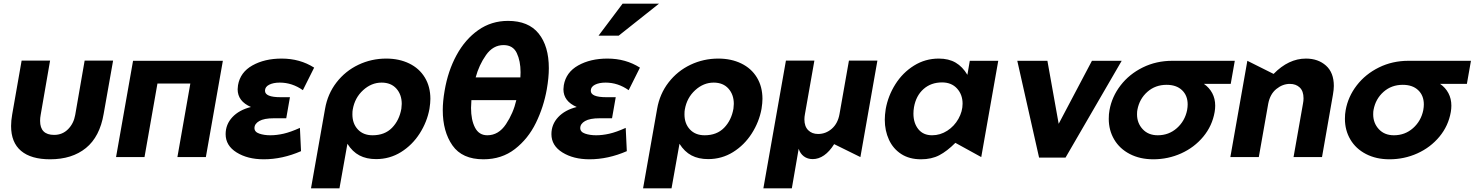

<svg xmlns="http://www.w3.org/2000/svg" viewBox="-20 -850 7980 1039"><path d="M438 -522 387 -228Q379 -182 348.5 -151Q318 -120 273 -120Q197 -120 197 -196Q197 -212 200 -228L251 -522H97L46 -231Q40 -197 40 -168Q40 -79 94 -33.5Q148 12 251 12Q370 12 445 -49Q520 -110 541 -234L592 -522Z M700 -521 608 0H762L832 -398H1010L940 0H1094L1186 -521Z M1443 -118Q1477 -118 1514.5 -126.5Q1552 -135 1603 -158L1609 -32Q1508 12 1407 12Q1320 12 1260.5 -25Q1201 -62 1201 -124Q1201 -177 1237.5 -216Q1274 -255 1338 -271Q1266 -302 1266 -367Q1266 -373 1268 -389Q1280 -459 1346 -496Q1412 -533 1504 -533Q1603 -533 1680 -484L1619 -362Q1561 -403 1494 -403Q1459 -403 1436.5 -391.5Q1414 -380 1414 -359Q1414 -324 1498 -324H1549L1529 -210H1462Q1409 -210 1383 -195Q1357 -180 1357 -157Q1357 -136 1383 -127Q1409 -118 1443 -118Z M2152 -262Q2154 -280 2154 -288Q2154 -338 2125 -370.5Q2096 -403 2045 -403Q1990 -403 1945 -362Q1900 -321 1889 -258Q1887 -249 1887 -231Q1887 -181 1916.5 -149.5Q1946 -118 1996 -118Q2062 -118 2101.5 -158.5Q2141 -199 2152 -262ZM2070 -533Q2140 -533 2194.5 -506.5Q2249 -480 2279 -430.5Q2309 -381 2309 -315Q2309 -293 2304 -261Q2291 -190 2251 -127.5Q2211 -65 2150 -27Q2089 11 2015 11Q1963 11 1925 -9Q1887 -29 1860 -72L1817 169H1663L1739 -261Q1753 -342 1801 -404Q1849 -466 1919.5 -499.5Q1990 -533 2070 -533Z M2950 -481Q2950 -600 2895 -668.5Q2840 -737 2729 -737Q2639 -737 2568 -687Q2497 -637 2450.5 -551.5Q2404 -466 2386 -359Q2376 -301 2376 -254Q2376 -138 2428.5 -63Q2481 12 2596 12Q2695 12 2766.5 -43.5Q2838 -99 2880 -185Q2922 -271 2939 -367Q2950 -430 2950 -481ZM2705 -606Q2756 -606 2776.5 -563Q2797 -520 2797 -459Q2797 -440 2796 -431H2554Q2572 -498 2610 -552Q2648 -606 2705 -606ZM2617 -118Q2572 -118 2550.5 -159.5Q2529 -201 2529 -266Q2529 -280 2531 -308H2774Q2758 -238 2718 -178Q2678 -118 2617 -118Z M3206 -118Q3240 -118 3277.5 -126.5Q3315 -135 3366 -158L3372 -32Q3271 12 3170 12Q3083 12 3023.5 -25Q2964 -62 2964 -124Q2964 -177 3000.5 -216Q3037 -255 3101 -271Q3029 -302 3029 -367Q3029 -373 3031 -389Q3043 -459 3109 -496Q3175 -533 3267 -533Q3366 -533 3443 -484L3382 -362Q3324 -403 3257 -403Q3222 -403 3199.5 -391.5Q3177 -380 3177 -359Q3177 -324 3261 -324H3312L3292 -210H3225Q3172 -210 3146 -195Q3120 -180 3120 -157Q3120 -136 3146 -127Q3172 -118 3206 -118ZM3219 -657H3328L3546 -830H3349Z M3949 -262Q3951 -280 3951 -288Q3951 -338 3922 -370.5Q3893 -403 3842 -403Q3787 -403 3742 -362Q3697 -321 3686 -258Q3684 -249 3684 -231Q3684 -181 3713.5 -149.5Q3743 -118 3793 -118Q3859 -118 3898.5 -158.5Q3938 -199 3949 -262ZM3867 -533Q3937 -533 3991.5 -506.5Q4046 -480 4076 -430.5Q4106 -381 4106 -315Q4106 -293 4101 -261Q4088 -190 4048 -127.5Q4008 -65 3947 -27Q3886 11 3812 11Q3760 11 3722 -9Q3684 -29 3657 -72L3614 169H3460L3536 -261Q3550 -342 3598 -404Q3646 -466 3716.5 -499.5Q3787 -533 3867 -533Z M4111 169 4233 -522H4387L4336 -233Q4333 -218 4333 -204Q4333 -166 4353.5 -145.5Q4374 -125 4407 -125Q4449 -125 4481.5 -153.5Q4514 -182 4523 -233L4574 -522H4728L4636 0L4494 -70Q4469 -30 4439.5 -9.5Q4410 11 4378 11Q4350 11 4330 -4Q4310 -19 4302 -45L4265 169Z M5078 -404Q5129 -404 5159 -371Q5189 -338 5189 -289Q5189 -247 5166.5 -207Q5144 -167 5106 -142.5Q5068 -118 5024 -118Q4976 -118 4949.5 -151Q4923 -184 4923 -235Q4923 -252 4926 -270Q4937 -332 4977.5 -368Q5018 -404 5078 -404ZM5382 -521H5228L5215 -445Q5189 -489 5151.5 -511Q5114 -533 5060 -533Q4987 -533 4926 -495Q4865 -457 4825.5 -394.5Q4786 -332 4773 -260Q4768 -227 4768 -202Q4768 -143 4790.5 -94Q4813 -45 4857 -16.5Q4901 12 4964 12Q5021 12 5063 -10Q5105 -32 5150 -77L5290 0Z M6050 -521H5889L5709 -180L5648 -521H5485L5603 3H5746Z M6556 -278Q6556 -262 6553 -244Q6540 -169 6491.5 -110.5Q6443 -52 6372 -20Q6301 12 6221 12Q6149 12 6094 -16.5Q6039 -45 6009.5 -95Q5980 -145 5980 -207Q5980 -233 5984 -254Q5997 -327 6044 -388Q6091 -449 6164 -485Q6237 -521 6324 -521H6662L6640 -396H6495Q6524 -376 6540 -346Q6556 -316 6556 -278ZM6404 -254Q6407 -271 6407 -285Q6407 -333 6376.5 -362Q6346 -391 6293 -391Q6232 -391 6189 -353Q6146 -315 6135 -256Q6133 -248 6133 -231Q6133 -184 6163.5 -151Q6194 -118 6245 -118Q6305 -118 6348.5 -156.5Q6392 -195 6404 -254Z M7198 -385Q7198 -457 7155.5 -495Q7113 -533 7047 -533Q6953 -533 6872 -450L6730 -521L6638 0H6792L6843 -289Q6853 -341 6887 -368.5Q6921 -396 6960 -396Q6993 -396 7013.5 -376.5Q7034 -357 7034 -318Q7034 -304 7031 -289L6980 0H7134L7193 -337Q7198 -365 7198 -385Z M7834 -278Q7834 -262 7831 -244Q7818 -169 7769.5 -110.5Q7721 -52 7650 -20Q7579 12 7499 12Q7427 12 7372 -16.5Q7317 -45 7287.5 -95Q7258 -145 7258 -207Q7258 -233 7262 -254Q7275 -327 7322 -388Q7369 -449 7442 -485Q7515 -521 7602 -521H7940L7918 -396H7773Q7802 -376 7818 -346Q7834 -316 7834 -278ZM7682 -254Q7685 -271 7685 -285Q7685 -333 7654.5 -362Q7624 -391 7571 -391Q7510 -391 7467 -353Q7424 -315 7413 -256Q7411 -248 7411 -231Q7411 -184 7441.5 -151Q7472 -118 7523 -118Q7583 -118 7626.5 -156.5Q7670 -195 7682 -254Z"/></svg>

Font: Geom Bold
Style: Bold Italic
Weight: 700
Italic angle: -10°
Version: Version 1.102